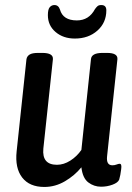

<svg xmlns="http://www.w3.org/2000/svg" viewBox="-20 -734 523 762"><path d="M156 8Q97 8 68 -29.5Q39 -67 46 -133L85 -499Q87 -511 97.5 -517.5Q108 -524 131 -524H148Q192 -524 190 -499L152 -144Q146 -80 206 -80Q233 -80 259 -96.5Q285 -113 303 -139L341 -499Q343 -524 387 -524H405Q448 -524 446 -499L405 -114Q401 -78 426 -78Q435 -78 442.5 -81Q450 -84 455 -84Q464 -84 461 -63Q460 -53 457.5 -40Q455 -27 453 -21Q448 -9 426.5 -1Q405 7 381 7Q353 7 330.5 -10Q308 -27 303 -70Q276 -37 237.5 -14.5Q199 8 156 8ZM277 -581Q231 -581 200.5 -607Q170 -633 170 -674Q170 -697 177.5 -705.5Q185 -714 196 -714Q212 -714 218 -696Q230 -653 285 -653Q333 -653 357 -698Q362 -705 367 -709.5Q372 -714 382 -714Q402 -714 402 -693Q402 -644 366.5 -612.5Q331 -581 277 -581Z"/></svg>

Font: Asap Condensed Condensed Medium
Style: Italic
Weight: 500
Width: 3
Italic angle: -6°
Designer: Pablo Cosgaya
Foundry: Omnibus-Type
Version: Version 3.001; ttfautohint (v1.8.4.7-5d5b)